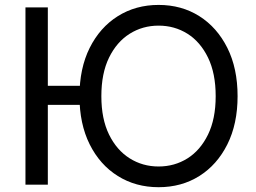

<svg xmlns="http://www.w3.org/2000/svg" viewBox="-20 -758 1051 788"><path d="M331.5 -405.8V-327.6H128.4V-405.8ZM176.3 -727.5V0H84.5V-727.5ZM630.9 10.3Q537.1 10.3 463.6 -35.6Q390.1 -81.5 348.1 -165.5Q306.2 -249.5 306.2 -363.3Q306.2 -477.5 348.1 -561.5Q390.1 -645.5 463.6 -691.7Q537.1 -737.8 630.9 -737.8Q725.1 -737.8 798.1 -691.7Q871.1 -645.5 913.1 -561.5Q955.1 -477.5 955.1 -363.3Q955.1 -249.5 913.1 -165.5Q871.1 -81.5 798.1 -35.6Q725.1 10.3 630.9 10.3ZM630.9 -74.7Q696.3 -74.7 749.3 -107.9Q802.2 -141.1 833.7 -205.6Q865.2 -270 865.2 -363.3Q865.2 -457 833.7 -521.7Q802.2 -586.4 749.3 -619.6Q696.3 -652.8 630.9 -652.8Q565.4 -652.8 512.2 -619.4Q459 -585.9 427.5 -521.5Q396 -457 396 -363.3Q396 -270 427.5 -205.8Q459 -141.6 512.2 -108.2Q565.4 -74.7 630.9 -74.7Z"/></svg>

Font: Inter 18pt
Style: Regular
Weight: 400
Designer: Rasmus Andersson
Foundry: rsms
Version: Version 4.001;git-66647c0bb